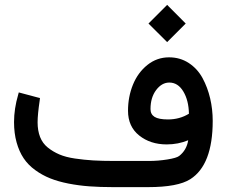

<svg xmlns="http://www.w3.org/2000/svg" viewBox="-20 -768 931 788"><path d="M442.9 0Q390.6 0 347.2 -3.2Q303.7 -6.3 261.2 -14.6Q218.8 -22.9 185.8 -36.1Q152.8 -49.3 124.3 -70.1Q95.7 -90.8 77.1 -118.4Q58.6 -146 48.1 -183.6Q37.6 -221.2 37.6 -267.1Q37.6 -321.3 54.7 -379.9L57.1 -388.7L66.4 -386.2L135.7 -367.7L144 -365.7L143.1 -356.9Q134.3 -297.9 134.3 -266.1Q134.3 -231.9 144.5 -205.8Q154.8 -179.7 176 -162.6Q197.3 -145.5 223.4 -134.3Q249.5 -123 287.6 -117.4Q325.7 -111.8 362.8 -109.6Q399.9 -107.4 449.7 -107.4H590.8Q628.9 -107.4 666.7 -113.5Q704.6 -119.6 715.3 -127.9Q746.1 -151.9 752.4 -192.4Q711.4 -175.3 664.1 -175.3Q597.2 -175.3 551.3 -211.9Q505.4 -248.5 505.4 -313.5Q505.4 -370.6 525.6 -420.4Q545.9 -470.2 585 -501.5Q624 -532.7 673.8 -532.7Q719.2 -532.7 754.9 -509.3Q790.5 -485.8 811.3 -447.5Q832 -409.2 842.5 -364.3Q853 -319.3 853 -272Q853 -91.3 761.2 -32.7Q710 0 587.9 0ZM597.7 -320.3Q597.7 -298.8 614.5 -288.3Q631.3 -277.8 669.4 -277.8Q717.3 -277.8 755.4 -301.3Q754.4 -356 732.4 -392.6Q710.4 -429.2 674.8 -429.2Q644 -429.2 620.8 -398.4Q597.7 -367.7 597.7 -320.3ZM666 -748 742.2 -671.4 666 -595.2 589.4 -671.4Z"/></svg>

Font: Samim FD-WOL
Style: Medium-FD-WOL
Weight: 500
Foundry: DejaVu fonts team - Redesigned by Saber Rastikerdar
Version: Version 4.0.0